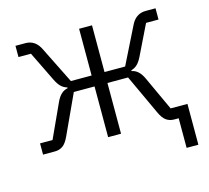

<svg xmlns="http://www.w3.org/2000/svg" viewBox="-96 -625 957 878"><g transform="rotate(-15 382.5 -186.5)"><path d="M683.1 140.1V0H662.1Q640.1 0 624.3 -11.5Q608.4 -22.9 595.2 -51.8L507.8 -240.2H410.2V0H349.1V-240.2H251L164.1 -51.8Q150.9 -22.9 135 -11.5Q119.1 0 97.2 0H41V-53.2H100.1L173.8 -213.9Q193.8 -258.3 228 -264.2V-268.1Q211.4 -272.5 199.2 -284.2Q187 -295.9 175.8 -318.8L106.9 -460H47.9V-513.2H95.2Q143.1 -513.2 166 -462.9L251 -292H349.1V-513.2H410.2V-292H507.8L592.8 -462.9Q615.7 -513.2 664.1 -513.2H710.9V-460H651.9L583 -318.8Q571.8 -295.9 559.6 -284.2Q547.4 -272.5 530.8 -268.1V-264.2Q564.9 -258.3 585 -213.9L659.2 -53.2H738.8V140.1Z"/></g></svg>

Font: Anuphan Light
Style: Regular
Weight: 300
Designer: Mike Abbink, Paul van der Laan, Pieter van Rosmalen, Mint Tantisuwanna
Foundry: Bold Monday; Cadson Demak
Version: Version 3.002;hotconv 1.0.109;makeotfexe 2.5.65596